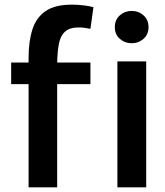

<svg xmlns="http://www.w3.org/2000/svg" viewBox="-20 -800 708 826"><path d="M619 -683Q619 -715 597.5 -734Q576 -753 546 -753Q517 -753 495.5 -734Q474 -715 474 -683Q474 -652 495.5 -633Q517 -614 546 -614Q576 -614 597.5 -633Q619 -652 619 -683ZM609 6V-536H485V6ZM28 -438H103V6H226V-438H369V-531H226Q227 -578 233.5 -612Q240 -646 260 -664Q280 -682 319 -682Q341 -682 369 -676L382 -769Q365 -774 339.5 -777Q314 -780 289 -780Q217 -780 176.5 -752.5Q136 -725 119.5 -673.5Q103 -622 103 -551V-531H28Z"/></svg>

Font: Repo DemiBold
Style: Regular
Weight: 600
Designer: Stefan Peev
Foundry: Context Ltd
Version: Version 1.502